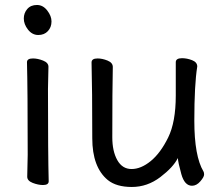

<svg xmlns="http://www.w3.org/2000/svg" viewBox="-20 -724 893 768"><path d="M151.9 16.1Q132.8 16.1 110.8 7.6Q88.9 -1 88.9 -17.1L90.8 -105Q90.8 -368.2 87.9 -475.1Q87.9 -490.2 111.8 -490.2Q130.9 -490.2 152.3 -481.7Q173.8 -473.1 173.8 -457L171.9 -368.2Q171.9 -105 174.8 1Q174.8 16.1 151.9 16.1ZM75.2 -649.9Q75.2 -671.9 89.1 -688Q103 -704.1 127.9 -704.1Q151.9 -704.1 168.9 -682.1Q186 -660.2 186 -638.2Q186 -615.2 171.6 -599.6Q157.2 -584 133.1 -584Q108.9 -584 92 -605.5Q75.2 -627 75.2 -649.9Z M411.1 -3.9Q349.1 -55.2 349.1 -170.9Q349.1 -368.2 346.2 -474.1Q346.2 -490.2 370.1 -490.2Q389.2 -490.2 410.2 -481.7Q431.2 -473.1 431.2 -456.1Q429.2 -368.2 429.2 -174.8Q429.2 -119.1 449.2 -83.5Q469.2 -47.9 506.3 -47.9Q543.9 -47.9 583 -79.8Q622.1 -111.8 652.6 -173.8Q683.1 -235.8 683.1 -341.8V-475.1Q683.1 -491.2 708 -491.2Q728 -491.2 748.5 -483.2Q769 -475.1 769 -458Q757.3 -384.8 757.3 -241.2Q757.3 -99.1 793.9 -38.1Q796.4 -34.2 796.4 -25.9Q796.4 -16.1 781.2 1.5Q766.1 19 748 19Q718.3 19 705.3 -27.6Q692.4 -74.2 691.4 -91.8Q673.3 -55.2 621.3 -15.6Q569.3 23.9 507.3 23.9Q445.3 23.9 411.1 -3.9Z"/></svg>

Font: LXGW WenKai Screen
Style: Regular
Weight: 400
Designer: LXGW / Fontworks Inc.
Foundry: LXGW / Fontworks Inc.
Version: Version 1.510;January 18,2025